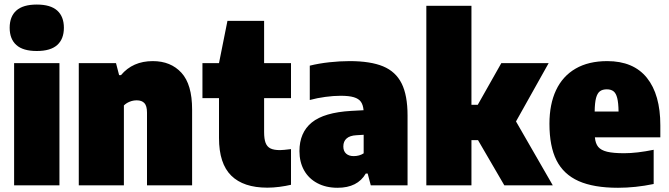

<svg xmlns="http://www.w3.org/2000/svg" viewBox="-20 -834 3010 864"><path d="M43.5 0V-550H247.5V0ZM23.5 -709Q23.5 -759.5 53.5 -786.5Q83.5 -813.5 145.5 -813.5Q207.5 -813.5 237.5 -786.5Q267.5 -759.5 267.5 -709Q267.5 -658.5 237.5 -631.5Q207.5 -604.5 145.5 -604.5Q83.5 -604.5 53.5 -631.5Q23.5 -658.5 23.5 -709Z M334.5 -550H502L516 -496H524.5Q577.5 -559 667.5 -559Q748.5 -559 796.5 -506.5Q844.5 -454 844.5 -341.5V0H641.5V-327Q641.5 -357.5 629.8 -370Q618 -382.5 595.5 -382.5Q578.5 -382.5 563.2 -376.2Q548 -370 537.5 -359.5V0H334.5Z M1168.5 -392.5V-240.5Q1168.5 -208.5 1175.2 -191Q1182 -173.5 1197.2 -166Q1212.5 -158.5 1240 -158.5Q1253.5 -158.5 1289.5 -163V-2.5Q1266.5 3 1237.8 6.8Q1209 10.5 1183 10.5Q1075.5 10.5 1020.5 -43.8Q965.5 -98 965.5 -213V-392.5H891V-550H965.5L1003.5 -740H1168.5V-550H1289.5V-392.5Z M1814 -314V0H1648.5L1634.5 -53H1626Q1589 11 1499 11Q1447 11 1408 -9.8Q1369 -30.5 1348.2 -67.8Q1327.5 -105 1327.5 -154Q1327.5 -237.5 1383 -282.8Q1438.5 -328 1560.5 -335L1616 -338Q1614 -362 1604 -376Q1594 -390 1572.2 -396.5Q1550.5 -403 1513 -403Q1481 -403 1444 -398Q1407 -393 1374 -384V-538.5Q1414 -548.5 1461.8 -553.8Q1509.5 -559 1553 -559Q1647 -559 1703.8 -535.5Q1760.5 -512 1787.2 -458.8Q1814 -405.5 1814 -314ZM1616.5 -144V-227.5L1584 -225.5Q1554.5 -224 1539.8 -211Q1525 -198 1525 -175Q1525 -154 1537.5 -142.8Q1550 -131.5 1571.5 -131.5Q1597.5 -131.5 1616.5 -144Z M2249.5 0 2131 -203.5H2101.5V0H1898.5V-808H2101.5V-362.5H2130L2236 -550H2449L2302 -287.5L2467.5 0Z M2951.5 -216H2657Q2659.5 -188 2672 -173Q2684.5 -158 2712 -151.2Q2739.5 -144.5 2789 -144.5Q2845.5 -144.5 2921.5 -160V-6Q2839.5 11 2761 11Q2651.5 11 2583.8 -19.2Q2516 -49.5 2484.2 -112.5Q2452.5 -175.5 2452.5 -277Q2452.5 -365 2482.2 -428.2Q2512 -491.5 2570.2 -525.2Q2628.5 -559 2712.5 -559Q2830.5 -559 2891 -483.8Q2951.5 -408.5 2951.5 -270ZM2656 -332H2763.5Q2763 -371 2757.5 -392.8Q2752 -414.5 2740.8 -423.2Q2729.5 -432 2710.5 -432Q2691 -432 2679.5 -423.2Q2668 -414.5 2662.2 -393Q2656.5 -371.5 2656 -332Z"/></svg>

Font: Encode Sans SemiCondensed Black
Style: Regular
Weight: 900
Width: 4
Designer: Multiple Designers
Foundry: Impallari Type
Version: Version 2.000